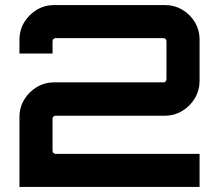

<svg xmlns="http://www.w3.org/2000/svg" viewBox="-20 -740 870 760"><path d="M57 0V-276Q57 -315 76 -346Q95 -377 126 -395.5Q157 -414 195 -414H627Q632 -414 635.5 -417.5Q639 -421 639 -426V-577Q639 -582 635.5 -585.5Q632 -589 627 -589H200Q195 -589 191.5 -585.5Q188 -582 188 -577V-528H57V-582Q57 -621 76 -652Q95 -683 126 -701.5Q157 -720 195 -720H632Q670 -720 701.5 -701.5Q733 -683 751.5 -652Q770 -621 770 -582V-420Q770 -383 751.5 -351.5Q733 -320 701.5 -301Q670 -282 632 -282H200Q195 -282 191.5 -278.5Q188 -275 188 -270V-143Q188 -138 191.5 -134.5Q195 -131 200 -131H770V0Z"/></svg>

Font: Orbitron
Style: Bold
Weight: 700
Designer: Matt McInerney
Foundry: The League of Moveable Type
Version: Version 2.001